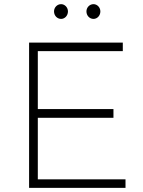

<svg xmlns="http://www.w3.org/2000/svg" viewBox="-20 -904 687 924"><path d="M274 -884C255 -884 240 -868 240 -849C240 -829 255 -813 274 -813C292 -813 307 -829 307 -849C307 -868 292 -884 274 -884ZM430 -884C411 -884 396 -868 396 -849C396 -829 411 -813 430 -813C448 -813 463 -829 463 -849C463 -868 448 -884 430 -884ZM120 -699V0H584V-41H162V-337H526V-379H162V-658H571V-699Z"/></svg>

Font: Montserrat ExtraLight
Style: Regular
Weight: 250
Designer: Julieta Ulanovsky
Foundry: Julieta Ulanovsky
Version: Version 4.000